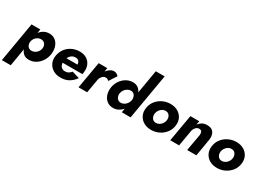

<svg xmlns="http://www.w3.org/2000/svg" viewBox="-29 -1706 3900 2852"><g transform="rotate(30 1921.5 -280.0)"><path d="M582 -230Q590 -298 571 -353.5Q552 -409 510 -442.5Q468 -476 406 -476Q355 -476 315 -454Q275 -432 246 -394L257 -460H106L-10 220H142L193 -82Q209 -39 242.5 -11.5Q276 16 332 16Q394 16 447.5 -16Q501 -48 537 -104Q573 -160 582 -230ZM425 -230Q420 -198 401 -173Q382 -148 354.5 -133.5Q327 -119 296 -120Q256 -122 234 -153Q212 -184 218 -230Q223 -262 242 -287.5Q261 -313 287.5 -327Q314 -341 342 -340Q387 -339 409.5 -307.5Q432 -276 425 -230Z M808 -284Q822 -318 851 -340Q880 -362 920 -362Q959 -362 977 -339Q995 -316 996 -284ZM791 -198H1130Q1132 -209 1134 -219L1136 -237Q1144 -306 1120.5 -358.5Q1097 -411 1048.5 -440.5Q1000 -470 932 -470Q868 -470 813 -446.5Q758 -423 718 -380Q678 -337 660 -280Q656 -268 653 -255.5Q650 -243 648 -230Q639 -162 665.5 -107.5Q692 -53 745 -21.5Q798 10 870 10Q956 10 1015.5 -26.5Q1075 -63 1114 -120L987 -158Q968 -133 941.5 -118Q915 -103 880 -104Q837 -106 815 -132Q793 -158 791 -198Z M1513 -302 1597 -431Q1584 -448 1563.5 -459.5Q1543 -471 1518 -471Q1484 -471 1452 -450Q1420 -429 1395 -396L1406 -460H1258L1178 0H1326L1368 -242Q1377 -277 1402 -303Q1427 -329 1461 -328Q1478 -328 1490.5 -320.5Q1503 -313 1513 -302Z M1595 -230Q1587 -164 1606.5 -109.5Q1626 -55 1668.5 -22.5Q1711 10 1772 10Q1820 10 1860 -10.5Q1900 -31 1931 -66L1920 0H2071L2205 -780H2053L1984 -378Q1966 -419 1931.5 -444.5Q1897 -470 1844 -470Q1783 -470 1729.5 -439Q1676 -408 1640 -353.5Q1604 -299 1595 -230ZM1752 -230Q1757 -262 1776 -288.5Q1795 -315 1822.5 -331Q1850 -347 1881 -346Q1922 -345 1943.5 -312Q1965 -279 1960 -235L1958 -222Q1951 -192 1932 -167Q1913 -142 1887.5 -128Q1862 -114 1834 -114Q1789 -115 1767 -150Q1745 -185 1752 -230Z M2199 -230Q2190 -161 2217 -106.5Q2244 -52 2298 -21Q2352 10 2423 10Q2496 10 2558.5 -20.5Q2621 -51 2662.5 -105Q2704 -159 2713 -230Q2722 -300 2695 -354Q2668 -408 2614.5 -439Q2561 -470 2489 -470Q2416 -470 2353.5 -439.5Q2291 -409 2249.5 -355Q2208 -301 2199 -230ZM2353 -230Q2358 -262 2376 -288Q2394 -314 2420.5 -329.5Q2447 -345 2477 -344Q2522 -343 2543.5 -309Q2565 -275 2559 -230Q2554 -199 2536 -172.5Q2518 -146 2491.5 -131Q2465 -116 2435 -116Q2390 -117 2368.5 -151Q2347 -185 2353 -230Z M3091 -280 3041 0H3199L3249 -296Q3260 -371 3228.5 -420.5Q3197 -470 3114 -470Q3066 -470 3030.5 -449.5Q2995 -429 2971 -396L2983 -460H2831L2751 0H2903L2952 -283Q2961 -315 2985 -340Q3009 -365 3044 -363Q3079 -361 3087 -336.5Q3095 -312 3091 -280Z M3329 -230Q3320 -161 3347 -106.5Q3374 -52 3428 -21Q3482 10 3553 10Q3626 10 3688.5 -20.5Q3751 -51 3792.5 -105Q3834 -159 3843 -230Q3852 -300 3825 -354Q3798 -408 3744.5 -439Q3691 -470 3619 -470Q3546 -470 3483.5 -439.5Q3421 -409 3379.5 -355Q3338 -301 3329 -230ZM3483 -230Q3488 -262 3506 -288Q3524 -314 3550.5 -329.5Q3577 -345 3607 -344Q3652 -343 3673.5 -309Q3695 -275 3689 -230Q3684 -199 3666 -172.5Q3648 -146 3621.5 -131Q3595 -116 3565 -116Q3520 -117 3498.5 -151Q3477 -185 3483 -230Z"/></g></svg>

Font: Jost* 700 Bold Italic
Style: Bold Italic
Weight: 700
Italic angle: -10°
Version: Version 3.200; ttfautohint (v0.97) -l 8 -r 50 -G 200 -x 14 -